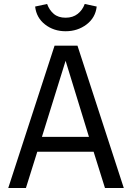

<svg xmlns="http://www.w3.org/2000/svg" viewBox="-20 -933 655 953"><path d="M444.6 -180H165.1L108.7 0H21L250.8 -706.2H364.6L594.4 0H501ZM188.2 -253.8H421.5L305.6 -631.3ZM305.6 -777.9Q246.7 -777.9 203.6 -811.5Q160.5 -845.1 154.4 -900.5L213.8 -913.3Q224.6 -883.1 246.9 -864.1Q269.2 -845.1 305.6 -845.1Q341.5 -845.1 365.6 -864.1Q389.7 -883.1 400.5 -913.3L460 -900.5Q453.8 -845.1 409.5 -811.5Q365.1 -777.9 305.6 -777.9Z"/></svg>

Font: FiraCode Nerd Font Mono
Style: Regular
Weight: 400
Monospace: yes
Designer: Carrois Corporate, Edenspiekermann AG, Nikita Prokopov
Foundry: Carrois Corporate, Edenspiekermann AG, Nikita Prokopov
Version: Version 6.002;Nerd Fonts 3.4.0